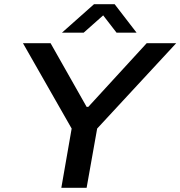

<svg xmlns="http://www.w3.org/2000/svg" viewBox="-20 -891 856 911"><path d="M271 0 320 -281 89 -686H220L391 -384H399L676 -686H816L441 -281L391 0ZM274 -736 426 -871H524L628 -736H533L448 -846H501L377 -736Z"/></svg>

Font: Archivo SemiExpanded Medium
Style: Italic
Weight: 500
Width: 6
Italic angle: -10°
Designer: Hector Gatti
Foundry: Omnibus-Type
Version: Version 2.001